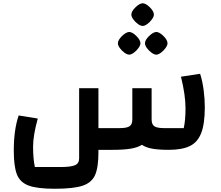

<svg xmlns="http://www.w3.org/2000/svg" viewBox="-20 -924 1361 1184"><path d="M1243 -263Q1243 -161 1221 -104Q1199 -47 1151 -23.5Q1103 0 1021 0Q959 0 919.5 -7Q880 -14 855 -31Q828 -14 785 -7Q742 0 675 0H587V14Q587 108 566.5 155Q546 202 490 221Q434 240 318 240Q210 240 157 220.5Q104 201 84.5 152Q65 103 65 4Q65 -123 95 -212L213 -193Q184 -89 184 -20Q184 55 195 106H352Q416 106 442 95Q468 84 468 53V-380H587V-134H720Q760 -134 778 -145Q796 -156 796 -187V-380H915V-187Q915 -156 932.5 -145Q950 -134 991 -134H1113Q1124 -181 1124 -257Q1124 -337 1096 -451L1214 -469Q1228 -427 1235.5 -371Q1243 -315 1243 -263ZM707 -657Q707 -677 732 -701.5Q757 -726 777 -727Q797 -726 821.5 -701.5Q846 -677 846 -657Q846 -645 834 -628Q822 -611 805.5 -599Q789 -587 777 -587Q764 -587 747.5 -599Q731 -611 719 -627.5Q707 -644 707 -657ZM874 -657Q874 -677 899 -701.5Q924 -726 944 -727Q964 -726 988.5 -701.5Q1013 -677 1013 -657Q1013 -645 1001 -628Q989 -611 972.5 -599Q956 -587 944 -587Q931 -587 914.5 -599Q898 -611 886 -627.5Q874 -644 874 -657ZM790 -834Q790 -854 815 -878.5Q840 -903 860 -904Q880 -903 904.5 -878.5Q929 -854 929 -834Q929 -822 917 -805Q905 -788 888.5 -776Q872 -764 860 -764Q847 -764 830.5 -776Q814 -788 802 -804.5Q790 -821 790 -834Z"/></svg>

Font: Changa SemiBold
Style: Regular
Weight: 600
Designer: Eduardo Rodriguez Tunni
Foundry: Eduardo Rodriguez Tunni
Version: Version 2.002; ttfautohint (v1.5) -l 8 -r 50 -G 150 -x 14 -H